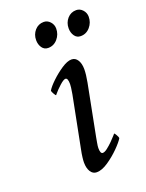

<svg xmlns="http://www.w3.org/2000/svg" viewBox="-119 -654 549 721"><g transform="rotate(-20 156.0 -293.5)"><path d="M196.3 -424.8Q211.9 -424.8 220.7 -410.6Q229.5 -396.5 229.5 -374Q229.5 -353.5 223.6 -322.3L183.6 -117.2Q182.6 -111.3 180.2 -98.1Q177.7 -85 177.7 -77.1Q177.7 -54.7 187.5 -54.7Q195.3 -54.7 206.5 -63.5Q217.8 -72.3 229 -83.5Q240.2 -94.7 246.1 -101.6L252 -108.4Q253.9 -108.4 259.3 -99.1Q264.6 -89.8 264.6 -85.9Q256.8 -72.3 234.9 -50.3Q212.9 -28.3 187.5 -11.2Q162.1 5.9 141.6 5.9Q126 5.9 117.2 -8.3Q108.4 -22.5 108.4 -44.9Q108.4 -52.7 109.9 -65.4Q111.3 -78.1 115.2 -96.7L155.3 -300.8Q158.2 -316.4 159.2 -326.2Q160.2 -335.9 160.2 -339.8Q160.2 -364.3 150.4 -364.3Q142.6 -364.3 126.5 -349.6Q110.4 -335 101.6 -324.2L96.7 -318.4Q94.7 -318.4 89.4 -327.6Q84 -336.9 84 -340.8Q91.8 -354.5 112.3 -374Q132.8 -393.6 156.2 -409.2Q179.7 -424.8 196.3 -424.8ZM259.8 -495.1Q244.1 -495.1 235.4 -507.8Q226.6 -520.5 226.6 -538.1Q226.6 -560.5 240.7 -576.7Q254.9 -592.8 276.4 -592.8Q291 -592.8 301.8 -581.1Q312.5 -569.3 312.5 -553.7Q312.5 -530.3 297.4 -512.7Q282.2 -495.1 259.8 -495.1ZM129.9 -495.1Q114.3 -495.1 105.5 -507.8Q96.7 -520.5 96.7 -538.1Q96.7 -560.5 110.8 -576.7Q125 -592.8 146.5 -592.8Q161.1 -592.8 171.9 -581.1Q182.6 -569.3 182.6 -553.7Q182.6 -530.3 167.5 -512.7Q152.3 -495.1 129.9 -495.1Z"/></g></svg>

Font: Crimson Text
Style: Italic
Weight: 400
Italic angle: -11°
Designer: Sebastian Kosch
Foundry: Sebastian Kosch
Version: Version 1.100; ttfautohint (v1.8.4)